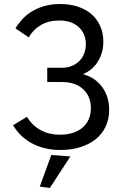

<svg xmlns="http://www.w3.org/2000/svg" viewBox="-20 -738 604 955"><path d="M280 8Q202 8 141 -24Q80 -56 45 -115L114 -157Q139 -115 181 -91.5Q223 -68 278 -68Q314 -68 343 -77.5Q372 -87 391.5 -104Q411 -121 421.5 -145.5Q432 -170 432 -200Q432 -229 422.5 -252.5Q413 -276 394.5 -293.5Q376 -311 349.5 -320.5Q323 -330 288 -330H215V-401H289Q316 -401 337.5 -410Q359 -419 374.5 -434.5Q390 -450 398.5 -471.5Q407 -493 407 -518Q407 -544 398 -565.5Q389 -587 372 -603Q355 -619 330.5 -627.5Q306 -636 275 -636Q222 -636 183.5 -613.5Q145 -591 123 -552L57 -597Q74 -625 96 -647.5Q118 -670 146 -685.5Q174 -701 207 -709.5Q240 -718 279 -718Q327 -718 367 -705Q407 -692 435 -667.5Q463 -643 478.5 -608Q494 -573 494 -530Q494 -478 468.5 -434.5Q443 -391 393 -369Q455 -352 489 -304Q523 -256 523 -192Q523 -145 505 -107.5Q487 -70 454.5 -44.5Q422 -19 377.5 -5.5Q333 8 280 8ZM178 190 235 33 330 40 228 197Z"/></svg>

Font: Rising Sun
Style: Regular
Weight: 400
Designer: Matt McInerney, Pablo Impallari, Rodrigo Fuenzalida (Raleway font), Stephen Hutchings (Greek), Cristiano Sobral (main ch
Foundry: The Rising Sun Project Authors
Version: Version 4.327; ttfautohint (v1.8.4.7-5d5b-dirty)